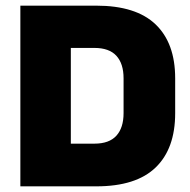

<svg xmlns="http://www.w3.org/2000/svg" viewBox="-20 -659 672 679"><path d="M179.5 0V-151H314Q366 -151 391.5 -179Q417 -207 417 -259V-382Q417 -434 391.5 -461.8Q366 -489.5 314 -489.5H179.5V-639H320.5Q461 -639 530.2 -572.8Q599.5 -506.5 599.5 -382V-258.5Q599.5 -133.5 530.5 -66.8Q461.5 0 320.5 0ZM52 0V-639H230.5V0Z"/></svg>

Font: Anek Bangla ExtraBold
Style: Regular
Weight: 800
Designer: Sulekha Rajkumar (Bangla), Yesha Goshar (Latin)
Foundry: Ek Type
Version: Version 1.003